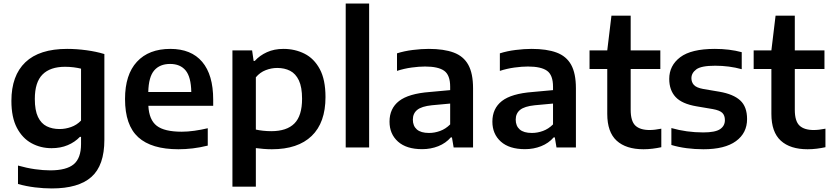

<svg xmlns="http://www.w3.org/2000/svg" viewBox="-20 -828 4670 1078"><path d="M271 230Q225.5 230 176.2 224Q127 218 81 205V101.5Q130.5 115.5 176.5 122Q222.5 128.5 262 128.5Q353 128.5 394 94.2Q435 60 435 -19.5V-59.5H428.5Q400.5 -30 360.2 -13Q320 4 269.5 4Q208 4 156.8 -24Q105.5 -52 74.8 -110.5Q44 -169 44 -261.5Q44 -403.5 122.5 -478.5Q201 -553.5 357 -553.5Q409.5 -553.5 465 -546Q520.5 -538.5 566 -524.5V-43Q566 101 493.2 165.5Q420.5 230 271 230ZM314.5 -103.5Q347 -103.5 379 -114.8Q411 -126 435 -151V-442.5Q417 -447 394 -450Q371 -453 345 -453Q262 -453 218.8 -409.8Q175.5 -366.5 175.5 -272.5Q175.5 -208.5 193.2 -171.5Q211 -134.5 242.2 -119Q273.5 -103.5 314.5 -103.5Z M982 10Q830.5 10 756.2 -57.5Q682 -125 682 -272Q682 -409 748.8 -481.2Q815.5 -553.5 936.5 -553.5Q1053.5 -553.5 1115.2 -480.8Q1177 -408 1177 -268.5V-234H813Q817 -155 860 -121.8Q903 -88.5 1000.5 -88.5Q1034 -88.5 1071.2 -93.8Q1108.5 -99 1146.5 -108V-10.5Q1102 0.5 1061.5 5.2Q1021 10 982 10ZM935 -469Q877.5 -469 846 -432.8Q814.5 -396.5 812.5 -311.5H1054Q1052.5 -396 1022.2 -432.5Q992 -469 935 -469Z M1285 220V-545H1395.5L1404 -486H1410.5Q1438 -516.5 1478.8 -535Q1519.5 -553.5 1571.5 -553.5Q1636 -553.5 1689.8 -526.5Q1743.5 -499.5 1775.5 -440Q1807.5 -380.5 1807.5 -283Q1807.5 -139.5 1730 -64.8Q1652.5 10 1506.5 10Q1482.5 10 1459.2 8Q1436 6 1416.5 3.5V220ZM1503 -91.5Q1590 -91.5 1633 -134.8Q1676 -178 1676 -273.5Q1676 -339 1658 -376.8Q1640 -414.5 1608.8 -430.5Q1577.5 -446.5 1536.5 -446.5Q1504 -446.5 1472 -434.2Q1440 -422 1416.5 -394V-100.5Q1434 -96.5 1457 -94Q1480 -91.5 1503 -91.5Z M1921 0V-808H2052.5V0Z M2350 9.5Q2262 9.5 2214.5 -33Q2167 -75.5 2167 -145Q2167 -219 2220.5 -260.8Q2274 -302.5 2393 -311.5L2507.5 -322V-341Q2507.5 -406.5 2474 -430.5Q2440.5 -454.5 2366.5 -454.5Q2333 -454.5 2291 -448.8Q2249 -443 2209 -430V-528.5Q2249.5 -541.5 2297.8 -547.5Q2346 -553.5 2387.5 -553.5Q2472 -553.5 2527.2 -533Q2582.5 -512.5 2609.2 -464.2Q2636 -416 2636 -332V0H2527L2517.5 -56.5H2511Q2483 -24 2440.8 -7.2Q2398.5 9.5 2350 9.5ZM2298 -156.5Q2298 -121 2320.5 -101.2Q2343 -81.5 2389 -81.5Q2420 -81.5 2451 -92.8Q2482 -104 2507.5 -129.5V-246.5L2404.5 -237Q2347 -231 2322.5 -211Q2298 -191 2298 -156.5Z M2927.5 9.5Q2839.5 9.5 2792 -33Q2744.5 -75.5 2744.5 -145Q2744.5 -219 2798 -260.8Q2851.5 -302.5 2970.5 -311.5L3085 -322V-341Q3085 -406.5 3051.5 -430.5Q3018 -454.5 2944 -454.5Q2910.5 -454.5 2868.5 -448.8Q2826.5 -443 2786.5 -430V-528.5Q2827 -541.5 2875.2 -547.5Q2923.5 -553.5 2965 -553.5Q3049.5 -553.5 3104.8 -533Q3160 -512.5 3186.8 -464.2Q3213.5 -416 3213.5 -332V0H3104.5L3095 -56.5H3088.5Q3060.5 -24 3018.2 -7.2Q2976 9.5 2927.5 9.5ZM2875.5 -156.5Q2875.5 -121 2898 -101.2Q2920.5 -81.5 2966.5 -81.5Q2997.5 -81.5 3028.5 -92.8Q3059.5 -104 3085 -129.5V-246.5L2982 -237Q2924.5 -231 2900 -211Q2875.5 -191 2875.5 -156.5Z M3593 10Q3495 10 3442.2 -38.2Q3389.5 -86.5 3389.5 -188.5V-440.5H3290V-545H3389.5L3413 -740H3521V-545H3687.5V-440.5H3521V-211.5Q3521 -148 3547.2 -123Q3573.5 -98 3627.5 -98Q3655 -98 3693 -105.5V-1.5Q3670 3.5 3644.2 6.8Q3618.5 10 3593 10Z M3929.5 10Q3880.5 10 3835 4Q3789.5 -2 3749.5 -14V-109Q3835 -84.5 3928.5 -84.5Q3995.5 -84.5 4022.8 -102.8Q4050 -121 4050 -153.5Q4050 -180 4035.5 -194.2Q4021 -208.5 3982.5 -215.5L3891 -231Q3808.5 -245 3773 -283.5Q3737.5 -322 3737.5 -385Q3737.5 -460 3799.2 -506.8Q3861 -553.5 3993.5 -553.5Q4076 -553.5 4144.5 -535V-439.5Q4074 -459 3995.5 -459Q3917 -459 3889.5 -438.5Q3862 -418 3862 -389Q3862 -366.5 3876 -351Q3890 -335.5 3928 -328.5L4019.5 -313Q4097.5 -299.5 4136 -264.2Q4174.5 -229 4174.5 -159.5Q4174.5 -81 4112 -35.5Q4049.5 10 3929.5 10Z M4514.5 10Q4416.5 10 4363.8 -38.2Q4311 -86.5 4311 -188.5V-440.5H4211.5V-545H4311L4334.5 -740H4442.5V-545H4609V-440.5H4442.5V-211.5Q4442.5 -148 4468.8 -123Q4495 -98 4549 -98Q4576.5 -98 4614.5 -105.5V-1.5Q4591.5 3.5 4565.8 6.8Q4540 10 4514.5 10Z"/></svg>

Font: Encode Sans Semi Expanded SemiBold
Style: Regular
Weight: 600
Width: 6
Designer: Multiple Designers
Foundry: Impallari Type
Version: Version 3.000; ttfautohint (v1.8.3) -l 8 -r 50 -G 200 -x 14 